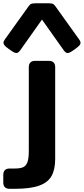

<svg xmlns="http://www.w3.org/2000/svg" viewBox="-38 -941 520 1194"><path d="M21.5 107H53.2Q87.2 107 105.5 99Q123.8 91 132.5 67.9Q141.1 44.8 141.1 -1.2V-523.4Q141.1 -542.5 151.1 -552.5Q161.1 -562.5 180.2 -562.5H266.1Q285.2 -562.5 295.2 -552.5Q305.2 -542.5 305.2 -523.4V46.9Q305.2 113.6 282.4 153.9Q259.6 194.2 204.8 213.7Q150.1 233.2 53.2 233.2H21.5Q2.4 233.2 -7.6 223.2Q-17.6 213.2 -17.6 194.1V146.1Q-17.6 127.1 -7.6 117Q2.4 107 21.5 107ZM-8.6 -694.8 141.3 -904Q149.4 -915.1 158 -917.8Q166.5 -920.5 184.3 -920.5H266.1Q281.2 -920.5 289.3 -917.7Q297.4 -914.8 305 -904L454.9 -694.8Q462.9 -683.6 462.9 -675Q462.9 -666.5 455.9 -658.4Q448.9 -650.3 431.9 -638.2L417.7 -628Q401.6 -616.5 391.8 -612.9Q382 -609.4 374.4 -612.9Q366.7 -616.4 358.8 -627.6L223.1 -819.2L87.5 -627.8Q79.6 -616.6 71.9 -613.1Q64.3 -609.6 54.4 -613.1Q44.5 -616.7 28.6 -628L14.4 -638.2Q-1.9 -649.5 -9 -657.9Q-16.1 -666.2 -16.4 -675Q-16.6 -683.8 -8.6 -694.8Z"/></svg>

Font: Gyrochrome
Style: Regular
Weight: 400
Designer: David Moles
Foundry: David Moles
Version: Version 1.005;Glyphs 3.2.3 (3260)